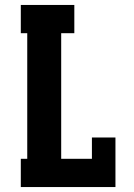

<svg xmlns="http://www.w3.org/2000/svg" viewBox="-20 -755 540 775"><path d="M64 0V-114H90V-621H64V-735H280V-621H227V-114H351V-200H446V0Z"/></svg>

Font: Iosevka Curly Slab Heavy
Style: Regular
Weight: 900
Monospace: yes
Designer: Belleve Invis
Foundry: Belleve Invis
Version: Version 22.1.2; ttfautohint (v1.8.4)